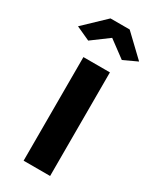

<svg xmlns="http://www.w3.org/2000/svg" viewBox="-216 -786 687 841"><g transform="rotate(30 127.5 -365.0)"><path d="M61 0V-524H195V0ZM-27 -629 79 -730H176L282 -629L213 -597L128 -660L43 -597Z"/></g></svg>

Font: Raleway
Style: Bold
Weight: 700
Designer: Matt McInerney, Pablo Impallari, Rodrigo Fuenzalida
Foundry: Matt McInerney, Pablo Impallari, Rodrigo Fuenzalida
Version: Version 4.026